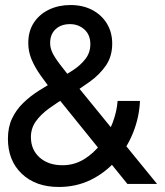

<svg xmlns="http://www.w3.org/2000/svg" viewBox="-20 -732 656 764"><path d="M214 12Q122 12 66.8 -40.5Q11.5 -93 11.5 -180Q11.5 -226 28.2 -261Q45 -296 72.8 -322.8Q100.5 -349.5 134 -370.8Q167.5 -392 201 -410.5Q237.5 -431 269.2 -451.8Q301 -472.5 320.2 -497.8Q339.5 -523 339.5 -556Q339.5 -593.5 315.8 -614.8Q292 -636 258.5 -636Q223 -636 201.2 -615.8Q179.5 -595.5 179.5 -561Q179.5 -542 188 -523.5Q196.5 -505 217.5 -477.2Q238.5 -449.5 276.5 -403L605 0H487L202 -352.5Q166.5 -396.5 142 -431.2Q117.5 -466 105 -497Q92.5 -528 92.5 -560.5Q92.5 -608.5 115.2 -642.5Q138 -676.5 176 -694.2Q214 -712 260.5 -712Q309 -712 346.2 -692.8Q383.5 -673.5 405 -638.8Q426.5 -604 426.5 -558.5Q426.5 -508 401.8 -471.8Q377 -435.5 337.2 -406.8Q297.5 -378 251.5 -350.5Q208 -324.5 174.5 -300Q141 -275.5 122 -248.2Q103 -221 103 -186.5Q103 -136 137.8 -105.2Q172.5 -74.5 228.5 -74.5Q275 -74.5 313.8 -98Q352.5 -121.5 381.5 -159.5Q410.5 -197.5 427.8 -242.5Q445 -287.5 448 -330.5H537Q534 -264 509 -202.5Q484 -141 441 -92.5Q398 -44 340.5 -16Q283 12 214 12Z"/></svg>

Font: Overpass Mono Light Medium
Style: Regular
Weight: 500
Monospace: yes
Version: Version 4.000